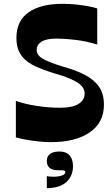

<svg xmlns="http://www.w3.org/2000/svg" viewBox="-20 -732 586 1005"><path d="M63 -13V-204Q107 -188 170 -178Q233 -168 295 -168Q359 -168 391 -188Q423 -208 423 -243Q423 -275 389 -297.5Q355 -320 298 -338Q225 -359 172.5 -381.5Q120 -404 93 -440Q66 -476 66 -534Q66 -623 129.5 -667.5Q193 -712 308 -712Q342 -712 376.5 -708.5Q411 -705 440.5 -699.5Q470 -694 489 -688V-499Q430 -517 373.5 -523.5Q317 -530 276 -530Q223 -530 197.5 -514Q172 -498 172 -471Q172 -444 201.5 -426Q231 -408 300 -386Q375 -366 424.5 -340Q474 -314 499 -277Q524 -240 524 -184Q524 -90 449.5 -39Q375 12 246 12Q213 12 178 8Q143 4 113 -1.5Q83 -7 63 -13ZM225 253V190Q231 191 240.5 192Q250 193 259 193Q289 193 305.5 186Q322 179 322 169Q322 162 314.5 160.5Q307 159 282 159Q254 159 239.5 146.5Q225 134 225 110Q225 87 241.5 74Q258 61 291 61Q326 61 344 81Q362 101 362 137Q362 189 328 220.5Q294 252 225 253Z"/></svg>

Font: Ojuju
Style: Bold
Weight: 700
Designer: Chisaokwu Joboson, Mirko Velimirovic
Foundry: Udi Foundry
Version: Version 1.000